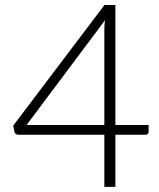

<svg xmlns="http://www.w3.org/2000/svg" viewBox="-20 -728 620 748"><path d="M429.5 -241H559V-215Q559 -209.5 555.8 -206.2Q552.5 -203 545.5 -203H429.5V0H386.5V-203H53Q45.5 -203 41.5 -206.2Q37.5 -209.5 36 -215L31.5 -238.5L387 -708.5H429.5ZM386.5 -611.5Q386.5 -620 387 -629.5Q387.5 -639 389 -649L83.5 -241H386.5Z"/></svg>

Font: o
Style: Regular
Weight: 300
Designer: Lukasz Dziedzic
Foundry: Lukasz Dziedzic
Version: Version 1.104; Western+Polish opensource; ttfautohint (v1.8.